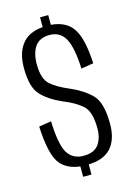

<svg xmlns="http://www.w3.org/2000/svg" viewBox="-108 -738 551 802"><g transform="rotate(-15 167.5 -337.0)"><path d="M148 -623.5H183.5V-682.5H148ZM149.5 7.5H185.5V-52H149.5ZM174.5 -36Q248.5 -36 282 -72.8Q315.5 -109.5 315.5 -177Q315.5 -269 281.2 -303.8Q247 -338.5 191 -362.5Q140 -383.5 112 -408.2Q84 -433 84 -496Q84 -544.5 103.8 -572.8Q123.5 -601 167 -601Q213 -601 234.5 -561.2Q256 -521.5 259.5 -431L313 -439.5Q307.5 -554 273.8 -597.5Q240 -641 167.5 -641Q96 -641 62 -602.8Q28 -564.5 28 -495.5Q28 -413 58.8 -379Q89.5 -345 147 -319.5Q199 -299 229.2 -272.5Q259.5 -246 259.5 -172.5Q259.5 -130 239.8 -103.2Q220 -76.5 175 -76.5Q129 -76.5 106.2 -112Q83.5 -147.5 80 -251L26.5 -242.5Q32 -115.5 67.2 -75.8Q102.5 -36 174.5 -36Z"/></g></svg>

Font: Anybody Condensed Light
Style: Regular
Weight: 300
Width: 3
Designer: Tyler Finck
Foundry: Etcetera Type Company
Version: Version 1.113;gftools[0.9.25]